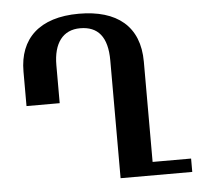

<svg xmlns="http://www.w3.org/2000/svg" viewBox="-52 -777 858 830"><g transform="rotate(-5 377.0 -362.0)"><path d="M320 -724C148 -724 60 -638 60 -496V-346H204V-511C204 -606 245 -661 320 -661C397 -661 438 -614 438 -511V0H749V-58H582V-493C582 -647 485 -724 320 -724Z"/></g></svg>

Font: Noto Serif Armenian SemiCondensed
Style: Bold
Weight: 700
Width: 4
Designer: Monotype Design Team
Foundry: Monotype Imaging Inc.
Version: Version 2.008